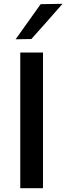

<svg xmlns="http://www.w3.org/2000/svg" viewBox="-20 -989 348 1009"><path d="M86.5 0V-713H206V0ZM62 -782.5Q95.5 -829 128 -875Q161 -921 193.5 -967L308.5 -969Q267 -921 226 -875Q185 -829 145 -784Z"/></svg>

Font: Heraclito Medium
Style: Regular
Weight: 500
Designer: Kostas Bartsokas (font) & Cristiano Sobral (main changes)
Foundry: Kostas Bartsokas (font) & Cristiano Sobral (main changes)
Version: Version 1.00;July 8, 2020;FontCreator 13.0.0.2655 64-bit